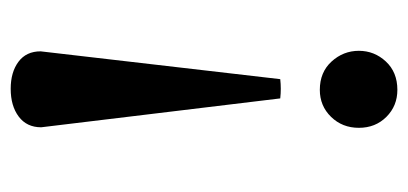

<svg xmlns="http://www.w3.org/2000/svg" viewBox="-222 -299 763 359"><g transform="rotate(90 159.5 -119.5)"><path d="M76 186 128 -262Q146 -264 164 -262L218 185Q218 212 198 227Q178 242 146 242Q115 242 95.5 227.5Q76 213 76 186ZM219 -409Q219 -378 198.5 -357Q178 -336 148 -336Q115 -336 95 -358Q75 -380 75 -409Q75 -438 95 -459.5Q115 -481 148 -481Q178 -481 198.5 -460.5Q219 -440 219 -409Z"/></g></svg>

Font: Tiro Tamil
Style: Regular
Weight: 400
Designer: Tamil: Fernando Mello & Fiona Ross. Latin: John Hudson.
Foundry: Tiro Typeworks Ltd.
Version: Version 1.52